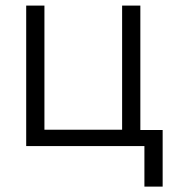

<svg xmlns="http://www.w3.org/2000/svg" viewBox="-20 -528 637 694"><path d="M74.7 0V-507.8H140.6V-59.1H421.4V-507.8H487.3V-58.1H567.9V146.5H502V0Z"/></svg>

Font: Giphurs Light
Style: Regular
Weight: 300
Version: Version 0.920; ttfautohint (v1.8.4.7-5d5b)